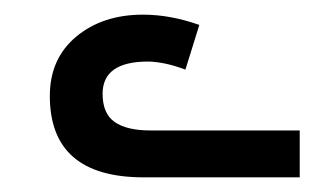

<svg xmlns="http://www.w3.org/2000/svg" viewBox="-20 -849 455 262"><path d="M176 -607Q48 -607 48 -718Q48 -769 84 -799Q120 -829 175 -829Q194 -829 213 -825.5Q232 -822 252 -815L233 -754Q217 -760 204 -762.5Q191 -765 182 -765Q120 -765 120 -721Q120 -694 136.5 -682.5Q153 -671 185 -671H389V-607Z"/></svg>

Font: Noto Sans Living
Style: Regular
Weight: 400
Designer: Monotype Design Team
Foundry: Monotype Imaging Inc.
Version: Version 2.013; ttfautohint (v1.8.4.7-5d5b)